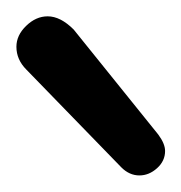

<svg xmlns="http://www.w3.org/2000/svg" viewBox="-20 -767 221 234"><path d="M149.9 -553.2Q137.7 -553.2 127.9 -563L12.2 -682.1Q0 -694.3 0 -710Q0 -724.1 12 -735.6Q23.9 -747.1 38.1 -747.1Q53.7 -747.1 69.8 -731L172.9 -603Q181.2 -591.8 181.2 -583Q181.2 -570.8 171.4 -562Q161.6 -553.2 149.9 -553.2Z"/></svg>

Font: Comic Neue
Style: Regular
Weight: 400
Designer: Craig Rozynski
Foundry: Craig Rozynski
Version: Version 2.003;hotconv 1.0.109;makeotfexe 2.5.65596